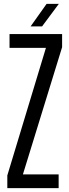

<svg xmlns="http://www.w3.org/2000/svg" viewBox="-20 -977 360 997"><path d="M18 0V-66L218.5 -728.5H29.5V-800H302.5V-732L99 -71.5H284.5V0ZM139 -840 222 -957H285.5L198.5 -840Z"/></svg>

Font: Big Shoulders Text Thin
Style: Regular
Weight: 400
Version: Version 2.002